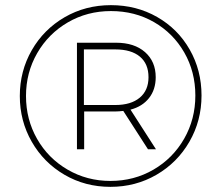

<svg xmlns="http://www.w3.org/2000/svg" viewBox="-20 -723 860 746"><path d="M763 -352Q763 -254 716 -172.5Q669 -91 588 -44Q507 3 409 3Q311 3 230.5 -44Q150 -91 103.5 -172Q57 -253 57 -350Q57 -447 103.5 -528Q150 -609 231 -656Q312 -703 411 -703Q510 -703 590.5 -657Q671 -611 717 -530.5Q763 -450 763 -352ZM739 -352Q739 -444 696 -519Q653 -594 578.5 -637Q504 -680 411 -680Q319 -680 243.5 -636Q168 -592 124.5 -516.5Q81 -441 81 -350Q81 -259 124 -183.5Q167 -108 242.5 -64Q318 -20 409 -20Q501 -20 576.5 -64Q652 -108 695.5 -184Q739 -260 739 -352ZM487 -297 586 -143H555L459 -292Q441 -290 431 -290H307V-143H279V-557H431Q502 -557 543.5 -520.5Q585 -484 585 -423Q585 -375 559 -342Q533 -309 487 -297ZM557 -423Q557 -475 523.5 -503Q490 -531 428 -531H306V-315H428Q489 -315 523 -343.5Q557 -372 557 -423Z"/></svg>

Font: Montserrat Alternates ExLight
Style: Regular
Weight: 275
Designer: Julieta Ulanovsky
Foundry: Julieta Ulanovsky
Version: Version 7.200